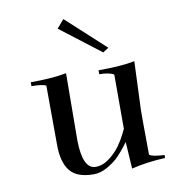

<svg xmlns="http://www.w3.org/2000/svg" viewBox="-73 -670 670 749"><g transform="rotate(-10 262.0 -295.5)"><path d="M59.6 -385.7Q145.5 -385.7 201.2 -396.5L199.2 -128.9Q201.2 -16.6 252 -16.6Q280.3 -16.6 306.6 -36.6Q333 -56.6 349.6 -80.1Q366.2 -103.5 376 -124L385.7 -143.6V-358.4Q367.2 -370.1 328.1 -370.1V-385.7Q419.9 -385.7 471.7 -396.5L463.9 -202.1Q463.9 -180.7 463.9 -153.3L464.8 -27.3Q476.6 -17.6 524.4 -15.6V-3.9Q450.2 0 390.6 14.6L383.8 -91.8L372.1 -76.2Q360.4 -60.5 341.8 -41Q323.2 -21.5 294.9 -5.4Q266.6 10.7 240.2 10.7Q172.9 10.7 145.5 -24.4Q118.2 -59.6 118.2 -127L117.2 -362.3Q101.6 -370.1 59.6 -370.1ZM199.2 -573.2 227.5 -606.4 380.9 -465.8 358.4 -451.2Z"/></g></svg>

Font: Bentham
Style: Regular
Weight: 400
Version: Version 002.002